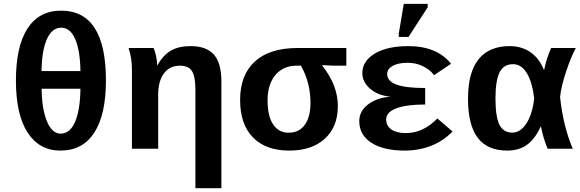

<svg xmlns="http://www.w3.org/2000/svg" viewBox="-20 -780 3040 1007"><path d="M535.6 -357.9Q535.6 -179.7 474.9 -85Q414.1 9.8 297.4 9.8Q186 9.8 124.8 -84.7Q63.5 -179.2 63.5 -357.9Q63.5 -536.1 124 -630.1Q184.6 -724.1 300.3 -724.1Q535.6 -724.1 535.6 -357.9ZM297.9 -79.1Q346.7 -79.1 373.5 -140.4Q400.4 -201.7 401.9 -314.5H198.2Q199.2 -238.8 212.4 -186Q225.6 -133.3 247.3 -106.2Q269 -79.1 297.9 -79.1ZM301.3 -634.8Q252.9 -634.8 226.1 -575Q199.2 -515.1 197.8 -407.2H401.9Q400.4 -514.6 374.5 -574.7Q348.6 -634.8 301.3 -634.8Z M1004.9 207V-307.1Q1004.9 -378.9 986.8 -407.2Q968.8 -435.5 923.8 -435.5Q869.6 -435.5 839.6 -394.8Q809.6 -354 809.6 -283.7V0H671.9V-415.5Q671.9 -475.6 654.3 -528.3H785.6Q793.9 -509.3 799.1 -483.6Q804.2 -458 804.2 -438H805.7Q836.9 -492.7 877.9 -515.4Q918.9 -538.1 979 -538.1Q1062.5 -538.1 1101.8 -493.9Q1141.1 -449.7 1141.1 -352.1V207Z M1752 -223.6Q1752 -114.7 1683.6 -52.5Q1615.2 9.8 1497.1 9.8Q1374 9.8 1306.6 -59.3Q1239.3 -128.4 1239.3 -255.9Q1239.3 -386.7 1316.7 -457.5Q1394 -528.3 1541.5 -528.3H1796.4V-435.5H1730.5L1669.9 -438.5V-436.5Q1712.9 -381.3 1732.4 -329.1Q1752 -276.9 1752 -223.6ZM1608.4 -240.2Q1608.4 -345.7 1558.6 -435.5H1532.2Q1489.3 -435.5 1455.1 -413.8Q1420.9 -392.1 1402.1 -351.3Q1383.3 -310.5 1383.3 -255.9Q1383.3 -170.4 1412.6 -127.2Q1441.9 -84 1493.7 -84Q1549.3 -84 1578.9 -125.7Q1608.4 -167.5 1608.4 -240.2Z M2107.9 -82Q2199.7 -82 2273.9 -158.7L2353.5 -90.3Q2304.7 -40 2240.5 -15.1Q2176.3 9.8 2103.5 9.8Q1991.2 9.8 1927.7 -31.2Q1864.3 -72.3 1864.3 -145Q1864.3 -196.8 1909.9 -231.9Q1955.6 -267.1 2024.4 -272.5V-273.4Q1961.9 -279.8 1921.1 -314.7Q1880.4 -349.6 1880.4 -396.5Q1880.4 -460 1945.8 -499Q2011.2 -538.1 2121.1 -538.1Q2271.5 -538.1 2345.7 -445.8L2256.8 -385.7Q2233.9 -416 2197 -433.3Q2160.2 -450.7 2119.1 -450.7Q2067.4 -450.7 2039.1 -434.3Q2010.7 -418 2010.7 -391.1Q2010.7 -355 2058.6 -336.7Q2106.4 -318.4 2210 -318.4V-231.9Q2112.3 -231.9 2058.8 -211.9Q2005.4 -191.9 2005.4 -153.3Q2005.4 -119.6 2033 -100.8Q2060.5 -82 2107.9 -82ZM2071.3 -586.4V-602.5L2097.7 -759.8H2223.1V-741.7L2122.6 -586.4Z M2815.4 -115.7Q2785.2 -49.8 2743.2 -20Q2701.2 9.8 2640.1 9.8Q2536.6 9.8 2485.6 -57.4Q2434.6 -124.5 2434.6 -261.7Q2434.6 -400.4 2490 -469.2Q2545.4 -538.1 2652.8 -538.1Q2716.8 -538.1 2762.9 -505.6Q2809.1 -473.1 2832.5 -413.6H2834Q2846.2 -474.1 2870.6 -528.3H3000Q2975.6 -483.9 2949.5 -405.8Q2923.3 -327.6 2917.5 -271.5Q2933.1 -120.6 2983.9 0H2852.1Q2828.1 -58.6 2817.4 -115.7ZM2578.6 -263.2Q2578.6 -167.5 2599.4 -126Q2620.1 -84.5 2667 -84.5Q2710.4 -84.5 2741.7 -133.8Q2772.9 -183.1 2781.7 -264.6Q2771 -351.6 2742.4 -397.5Q2713.9 -443.4 2670.9 -443.4Q2621.1 -443.4 2599.9 -399.9Q2578.6 -356.4 2578.6 -263.2Z"/></svg>

Font: Liberation Mono
Style: Bold
Weight: 700
Monospace: yes
Designer: Steve Matteson
Foundry: Ascender Corporation
Version: Version 2.1.5